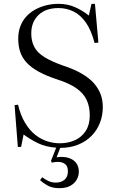

<svg xmlns="http://www.w3.org/2000/svg" viewBox="-20 -757 612 1001"><path d="M289 224Q252 224 227.5 210Q203 196 189 182L200 167Q213 177 231 186Q249 195 271 195Q299 195 316.5 180Q334 165 334 136Q334 110 319.5 98.5Q305 87 282 87Q273 87 265.5 88Q258 89 250 91L246 81L273 13Q218 9 177 -11Q136 -31 103 -56L90 9H73L56 -209L74 -211Q87 -156 110.5 -117Q134 -78 163.5 -54.5Q193 -31 226 -20.5Q259 -10 292 -10Q335 -10 370.5 -26Q406 -42 427 -74.5Q448 -107 448 -155Q448 -202 431.5 -236.5Q415 -271 378 -297Q341 -323 278 -343Q220 -362 180.5 -384Q141 -406 118 -431.5Q95 -457 85 -487.5Q75 -518 75 -555Q75 -590 85.5 -618.5Q96 -647 115.5 -669Q135 -691 161.5 -706Q188 -721 219.5 -729Q251 -737 285 -737Q332 -737 371.5 -719.5Q411 -702 443 -676L457 -737H475L493 -535L473 -533Q456 -599 428 -639Q400 -679 363.5 -697Q327 -715 285 -715Q218 -715 180.5 -678.5Q143 -642 143 -583Q143 -543 158.5 -513Q174 -483 210.5 -460Q247 -437 309 -415Q367 -396 406.5 -373Q446 -350 470 -322.5Q494 -295 505 -264.5Q516 -234 516 -199Q516 -155 501 -116.5Q486 -78 457 -48.5Q428 -19 386.5 -2.5Q345 14 294 14L275 63Q311 58 337 66Q363 74 377 92.5Q391 111 391 138Q391 161 379.5 180.5Q368 200 346 212Q324 224 289 224Z"/></svg>

Font: Literata 60pt Light
Style: Regular
Weight: 300
Designer: Latin by Veronika Burian and Jose Scaglione. Greek by Irene Vlachou. Cyrillic by Vera Evstafieva.
Foundry: TypeTogether
Version: Version 3.103;gftools[0.9.29]